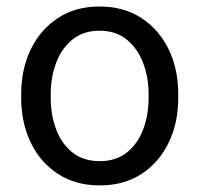

<svg xmlns="http://www.w3.org/2000/svg" viewBox="-20 -558 610 588"><path d="M44.9 -258.3V-269.5Q44.9 -346.2 74.2 -406.7Q103.5 -467.3 157.2 -502.7Q210.9 -538.1 284.7 -538.1Q359.4 -538.1 413.3 -502.7Q467.3 -467.3 496.6 -406.7Q525.9 -346.2 525.9 -269.5V-258.3Q525.9 -182.1 496.6 -121.3Q467.3 -60.5 413.6 -25.4Q359.9 9.8 285.6 9.8Q211.4 9.8 157.5 -25.4Q103.5 -60.5 74.2 -121.3Q44.9 -182.1 44.9 -258.3ZM135.3 -269.5V-258.3Q135.3 -206.1 151.9 -161.9Q168.5 -117.7 201.9 -91.1Q235.4 -64.5 285.6 -64.5Q335.4 -64.5 368.7 -91.1Q401.9 -117.7 418.5 -161.9Q435.1 -206.1 435.1 -258.3V-269.5Q435.1 -321.3 418.2 -365.5Q401.4 -409.7 368.2 -436.8Q335 -463.9 284.7 -463.9Q234.9 -463.9 201.7 -436.8Q168.5 -409.7 151.9 -365.5Q135.3 -321.3 135.3 -269.5Z"/></svg>

Font: Vazirmatn RD FD
Style: Regular
Weight: 400
Designer: Saber Rastikerdar
Foundry: Saber Rastikerdar
Version: Version 33.003